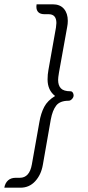

<svg xmlns="http://www.w3.org/2000/svg" viewBox="-32 -747 409 892"><path d="M41 79H60Q105 79 116 17L151 -180Q158 -221 173.5 -250.5Q189 -280 224 -301Q189 -328 189 -378Q189 -401 193 -422L228 -619Q230 -635 230 -640Q230 -681 194 -681H175Q156 -681 146.5 -690Q137 -699 137 -716Q137 -723 138 -727H213Q247 -727 265 -706Q283 -685 283 -650Q283 -636 280 -621L242 -410Q238 -386 238 -376Q238 -350 251 -336.5Q264 -323 295 -323Q302 -323 306 -317Q310 -311 310 -304Q310 -295 302.5 -287Q295 -279 287 -279Q247 -279 229.5 -257Q212 -235 204 -192L167 19Q159 65 131.5 95Q104 125 63 125H-12Q-8 103 5.5 91Q19 79 41 79Z"/></svg>

Font: K2D Thin
Style: Italic
Weight: 100
Italic angle: -10°
Designer: Katatrad Aksorn Co.,Ltd.
Foundry: Cadson Demak Co.,Ltd.
Version: Version 1.000; ttfautohint (v1.6)